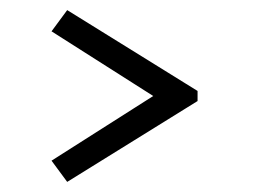

<svg xmlns="http://www.w3.org/2000/svg" viewBox="-20 -500 500 380"><path d="M113 -480 371 -320V-300L113 -140L82 -182L321 -334V-286L82 -438Z"/></svg>

Font: Kalnia Thin SemiBold
Style: Regular
Weight: 600
Version: Version 1.105